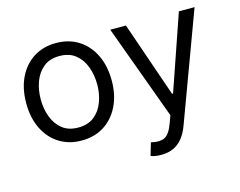

<svg xmlns="http://www.w3.org/2000/svg" viewBox="-103 -711 1340 1074"><g transform="rotate(-15 567.0 -174.5)"><path d="M297.9 11.7Q224.1 11.7 168.5 -23.4Q112.8 -58.6 81.8 -122.1Q50.8 -185.5 50.8 -269.5Q50.8 -355 81.8 -418.7Q112.8 -482.4 168.5 -517.6Q224.1 -552.7 297.9 -552.7Q372.1 -552.7 427.7 -517.6Q483.4 -482.4 514.6 -418.7Q545.9 -355 545.9 -269.5Q545.9 -185.5 514.6 -122.1Q483.4 -58.6 427.7 -23.4Q372.1 11.7 297.9 11.7ZM297.9 -63.5Q354.5 -63.5 390.6 -92.3Q426.8 -121.1 444.3 -168.2Q461.9 -215.3 461.9 -269.5Q461.9 -324.7 444.3 -372.1Q426.8 -419.4 390.6 -448.5Q354.5 -477.5 297.9 -477.5Q241.7 -477.5 205.8 -448.5Q169.9 -419.4 152.3 -372.1Q134.8 -324.7 134.8 -269.5Q134.8 -215.3 152.3 -168.2Q169.9 -121.1 205.8 -92.3Q241.7 -63.5 297.9 -63.5ZM708 204.1Q686.5 204.6 669.9 201.2Q653.3 197.8 646.5 194.3L668 121.1L676.3 123Q718.3 132.8 746.8 118.9Q775.4 105 796.9 45.9L812.5 2.9L611.3 -545.9H702.1L852.5 -110.4H858.4L1008.8 -545.9H1099.6L868.2 79.1Q852.5 121.6 829.6 149.4Q806.6 177.2 776.4 190.7Q746.1 204.1 708 204.1Z"/></g></svg>

Font: Inter V
Style: 
Weight: 400
Designer: Rasmus Andersson
Foundry: rsms
Version: Version 4.000;git-a3f224843